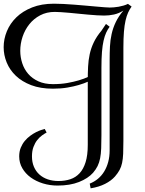

<svg xmlns="http://www.w3.org/2000/svg" viewBox="-20 -840 794 1050"><path d="M559.6 -709 579.6 -693.8Q568.8 -679.2 560.5 -661.1Q552.2 -643.1 546.4 -617.4Q540.5 -591.8 537.6 -555.7Q534.7 -519.5 534.7 -469.2V-100.1Q534.7 -59.1 533.4 -28.6Q532.2 2 527.6 25.6Q522.9 49.3 513.7 68.1Q504.4 86.9 488.8 105Q461.4 135.7 412.1 155.3Q362.8 174.8 294.9 174.8Q252.9 174.8 214.8 163.1Q176.8 151.4 147.9 130.4Q119.1 109.4 102.1 80.1Q85 50.8 85 15.1Q85 -11.2 93.5 -32.2Q102.1 -53.2 115.5 -69.3Q128.9 -85.4 145.3 -97.4Q161.6 -109.4 177.2 -117.2Q192.9 -125 205.6 -129.2Q218.3 -133.3 224.6 -134.8L234.9 -115.2Q223.6 -109.4 209.7 -99.4Q195.8 -89.4 183.6 -74Q171.4 -58.6 163.1 -36.6Q154.8 -14.6 154.8 15.1Q154.8 46.9 165.5 72Q176.3 97.2 195.6 114.5Q214.8 131.8 241.5 140.9Q268.1 149.9 299.8 149.9Q335.4 149.9 364.7 140.1Q394 130.4 415.3 107.4Q436.5 84.5 448.2 46.6Q460 8.8 460 -47.9V-400.9Q460 -439.9 461.7 -475.3Q463.4 -510.7 470.7 -544.2Q478 -577.6 493.2 -609.1Q508.3 -640.6 534.7 -671.9ZM549.8 -754.9Q532.7 -754.9 510 -756.3Q487.3 -757.8 462.2 -760Q437 -762.2 410.9 -764.9Q384.8 -767.6 360.4 -769.8Q335.9 -772 315.2 -773.4Q294.4 -774.9 279.8 -774.9Q234.9 -774.9 199.7 -756.3Q164.6 -737.8 140.4 -707.5Q116.2 -677.2 103.5 -639.2Q90.8 -601.1 90.8 -562Q90.8 -527.3 101.6 -494.4Q112.3 -461.4 134.3 -436Q156.2 -410.6 189.9 -395.3Q223.6 -379.9 269.5 -379.9Q313 -379.9 348.4 -386.2Q383.8 -392.6 410.2 -400.4Q440.4 -409.2 464.8 -420.9V-395Q440.4 -383.8 410.2 -375Q383.8 -367.2 348.4 -361.1Q313 -355 269.5 -355Q201.2 -355 150.6 -374.3Q100.1 -393.6 66.7 -425.5Q33.2 -457.5 16.6 -498.3Q0 -539.1 0 -582Q0 -626.5 17.6 -669.2Q35.2 -711.9 69.6 -745.4Q104 -778.8 155.5 -799.3Q207 -819.8 274.9 -819.8Q297.4 -819.8 326.2 -818.4Q355 -816.9 386 -814.5Q417 -812 448 -809.3Q479 -806.6 505.4 -804.2Q531.7 -801.8 551.3 -800.3Q570.8 -798.8 579.6 -798.8Q589.4 -798.8 602.3 -799.8Q615.2 -800.8 628.9 -803.2Q642.6 -805.7 656 -809.6Q669.4 -813.5 679.7 -818.8L699.7 -804.2Q689 -789.6 680.7 -771.5Q672.4 -753.4 666.5 -727.5Q660.6 -701.7 657.7 -665.5Q654.8 -629.4 654.8 -579.1V-69.8Q654.8 -28.8 653.6 0.2Q652.3 29.3 647.7 51Q643.1 72.8 633.8 89.8Q624.5 106.9 608.9 125Q588.4 148.4 554.7 165.5Q521 182.6 475.6 189.9L470.7 164.1Q495.6 154.3 515.6 137.7Q535.6 121.1 549.8 97.9Q564 74.7 571.8 45.7Q579.6 16.6 579.6 -18.1V-511.2Q579.6 -550.3 581.3 -585.7Q583 -621.1 590.6 -654.5Q598.1 -688 613.3 -719.5Q628.4 -751 654.8 -782.2Q629.9 -766.6 603.5 -760.7Q577.1 -754.9 549.8 -754.9Z"/></svg>

Font: Rochester
Style: Regular
Weight: 400
Version: Version 1.006